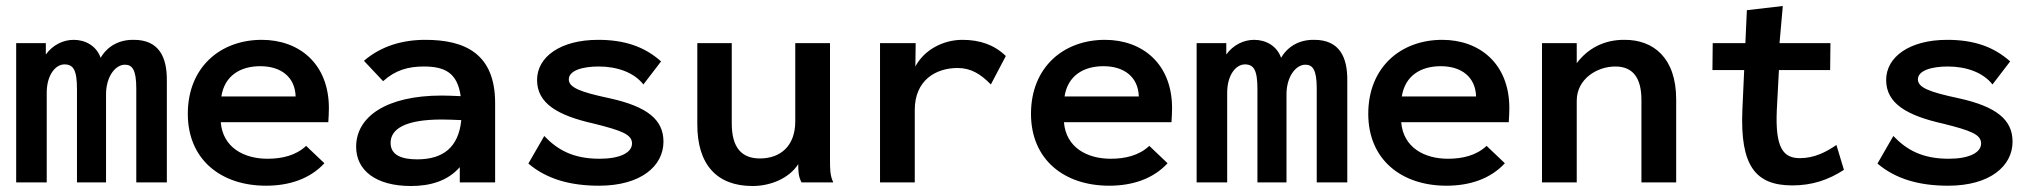

<svg xmlns="http://www.w3.org/2000/svg" viewBox="-20 -609 6796 641"><path d="M34 0H136V-299C136 -360 166 -394 195 -394C225 -394 237 -375 237 -311V0H334V-294C334 -353 365 -393 397 -393C421 -393 435 -377 435 -314V0H537V-339C538 -418 511 -476 427 -476C377 -477 338 -454 316 -416C302 -456 265 -476 226 -476C191 -476 156 -459 133 -427V-465H34Z M868 11C946 11 1015 -12 1063 -64L1002 -122C968 -90 922 -79 873 -79C795 -79 724 -116 717 -201H1076C1077 -214 1078 -234 1078 -248C1078 -397 978 -476 854 -476C715 -476 607 -384 607 -229C607 -76 718 11 868 11ZM719 -287C730 -357 783 -388 849 -388C918 -388 965 -352 967 -287Z M1352 12C1415 12 1474 -4 1515 -51V0H1633V-265C1633 -430 1532 -476 1400 -476C1323 -476 1252 -455 1195 -406L1259 -338C1300 -375 1343 -387 1395 -387C1465 -387 1507 -366 1518 -288C1494 -289 1471 -290 1455 -290C1269 -290 1169 -219 1169 -119C1169 -40 1235 12 1352 12ZM1284 -132C1284 -178 1332 -210 1455 -210C1472 -210 1497 -209 1520 -208C1511 -117 1459 -77 1373 -77C1321 -77 1284 -91 1284 -132Z M1980 11C2120 11 2195 -55 2195 -136C2195 -209 2142 -253 2015 -281C1916 -302 1879 -317 1879 -344C1879 -373 1923 -387 1979 -387C2039 -387 2096 -368 2128 -327L2187 -404C2132 -453 2066 -476 1977 -476C1851 -476 1773 -419 1773 -342C1773 -263 1843 -223 1964 -196C2056 -173 2090 -160 2090 -130C2090 -99 2049 -79 1982 -79C1893 -79 1841 -109 1797 -155L1744 -63C1805 -11 1884 11 1980 11Z M2492 12C2551 12 2613 -12 2645 -61C2645 -40 2645 -20 2656 0H2762C2751 -23 2751 -45 2751 -74V-465H2635V-204C2635 -120 2584 -80 2517 -80C2456 -80 2423 -116 2423 -197V-465H2308V-196C2307 -60 2373 12 2492 12Z M2918 0H3034V-242C3034 -341 3104 -382 3177 -382C3222 -382 3255 -361 3288 -327L3338 -422C3300 -459 3252 -476 3193 -476C3128 -476 3065 -442 3036 -387L3037 -465H2918Z M3683 11C3761 11 3830 -12 3878 -64L3817 -122C3783 -90 3737 -79 3688 -79C3610 -79 3539 -116 3532 -201H3891C3892 -214 3893 -234 3893 -248C3893 -397 3793 -476 3669 -476C3530 -476 3422 -384 3422 -229C3422 -76 3533 11 3683 11ZM3534 -287C3545 -357 3598 -388 3664 -388C3733 -388 3780 -352 3782 -287Z M3975 0H4077V-299C4077 -360 4107 -394 4136 -394C4166 -394 4178 -375 4178 -311V0H4275V-294C4275 -353 4306 -393 4338 -393C4362 -393 4376 -377 4376 -314V0H4478V-339C4479 -418 4452 -476 4368 -476C4318 -477 4279 -454 4257 -416C4243 -456 4206 -476 4167 -476C4132 -476 4097 -459 4074 -427V-465H3975Z M4809 11C4887 11 4956 -12 5004 -64L4943 -122C4909 -90 4863 -79 4814 -79C4736 -79 4665 -116 4658 -201H5017C5018 -214 5019 -234 5019 -248C5019 -397 4919 -476 4795 -476C4656 -476 4548 -384 4548 -229C4548 -76 4659 11 4809 11ZM4660 -287C4671 -357 4724 -388 4790 -388C4859 -388 4906 -352 4908 -287Z M5128 0H5244V-273C5244 -344 5310 -387 5373 -387C5430 -387 5460 -351 5460 -275V0H5576V-277C5576 -418 5498 -476 5405 -476C5333 -477 5279 -445 5244 -398V-465H5128Z M5964 10C6029 10 6084 -8 6136 -42L6111 -125C6076 -101 6037 -81 5989 -81C5934 -81 5906 -114 5912 -243L5919 -375H6090L6091 -465H5921L5932 -589L5812 -575L5807 -465H5698L5697 -375H5803L5797 -242C5789 -55 5841 10 5964 10Z M6484 11C6624 11 6699 -55 6699 -136C6699 -209 6646 -253 6519 -281C6420 -302 6383 -317 6383 -344C6383 -373 6427 -387 6483 -387C6543 -387 6600 -368 6632 -327L6691 -404C6636 -453 6570 -476 6481 -476C6355 -476 6277 -419 6277 -342C6277 -263 6347 -223 6468 -196C6560 -173 6594 -160 6594 -130C6594 -99 6553 -79 6486 -79C6397 -79 6345 -109 6301 -155L6248 -63C6309 -11 6388 11 6484 11Z"/></svg>

Font: Inconsolata SemiExpanded
Style: Bold
Weight: 700
Width: 6
Monospace: yes
Designer: Raph Levien, Cyreal, Brenton Simpson
Foundry: Raph Levien, Cyreal, Google
Version: Version 3.100